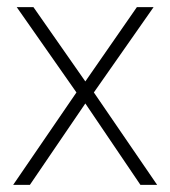

<svg xmlns="http://www.w3.org/2000/svg" viewBox="-20 -520 479 540"><path d="M17 0 195 -260 27 -500H74L220 -291L365 -500H412L244 -260L422 0H375L220 -229L64 0Z"/></svg>

Font: Haskoy ExtraLight
Style: Regular
Weight: 200
Designer: Ertekin Erdin
Foundry: Ertekin Erdin
Version: Version 2.000; ttfautohint (v1.8.4.7-5d5b)